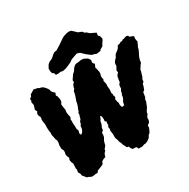

<svg xmlns="http://www.w3.org/2000/svg" viewBox="-192 -1050 1211 1230"><g transform="rotate(-30 413.5 -435.0)"><path d="M122.6 -4.6 109.8 -8.4 101 -20 88.8 -33.6 86.4 -48 76.8 -65.8 80.6 -82.6 77.6 -93 78.8 -111.6 79.4 -128.8 72.8 -142.4 69.6 -159.4 75 -174.8 67.6 -189.4 65.4 -203.2 69 -220 68.6 -231.8 61 -247.6 60.4 -257.2 60.6 -276 63.8 -289 64.4 -307.2 58.2 -320.4 56.2 -333.4 51.2 -354.8 52 -372.4 50.4 -382.8 48.8 -397 48 -415.8 48.8 -425.2 48.4 -439.8 45.2 -457.6 44.2 -472.6 47.8 -485.8 45.6 -495 40.6 -503.4 38.2 -519.8 46.4 -533.2 38.2 -549.4 43.6 -565.2 47.8 -581.2 43.4 -601.4 48.4 -615.2 45.2 -624.2 61.2 -636.4 64.2 -647.4 83.8 -659.4 96.6 -666.8 116 -662.2 122.2 -661.8 134.2 -654.8 145.2 -653.2 159.2 -645.8 169.2 -635.4 177.4 -625.2 184.6 -613 186.2 -601.8 198.4 -586.4 207.4 -579.2 200.4 -562 207.2 -551.2 210.6 -536.6 212.6 -521.4 209.8 -507 201.8 -495.2 203.6 -479.2 206 -463.4 208.2 -452.6 205.2 -434.2 207.6 -416.2 210.6 -403.2 212.8 -395.8 205.6 -380.6 207.6 -366.4 206.2 -357.2 206.8 -348.6 208.2 -331.8 208.4 -318 208.8 -307.2 214.4 -297 209.6 -274.8 215.2 -262.4 218 -264.2 228.6 -273.4 235 -284.4 239.8 -299.8 238.8 -309.2 249 -326.4 250.4 -337.8 262 -352.4 264.2 -364.6 269.2 -376.8 270 -391.8 276.8 -402.2 279.8 -414.6 286.8 -429.6 293.4 -450.6 295 -463.2 300.6 -478.4 306.8 -496 311.8 -513 314 -528 324.4 -540.2 325.4 -549.2 332.8 -567.6 343.6 -578 342.6 -593 352.2 -606.6 364 -624.8 375.6 -634.4 381.8 -642.4 391 -656.4 404.2 -669.2 415.2 -673.4 432.8 -674.6 451.6 -678.2 470.6 -677.2 484.2 -670.6 496.4 -664.4 500.8 -660.2 509.8 -646.4 507.4 -629.8 509.4 -622.2 519 -612.8 508.8 -590.6 512.4 -579.8 515 -566.6 517.8 -554.8V-542L513 -525.6V-512.8L516.8 -500.4L511.6 -488.8L516.2 -472.6L517.4 -460L516.2 -445.2L518.4 -429L518.6 -417.8L517.2 -407L516.6 -397.4L521 -386.6L519.8 -378L525.4 -363.4L517.6 -350.4L519.8 -342.4L521.8 -328.8L526.2 -319L525.2 -308.4L527 -296.8L531.2 -285.4L536.6 -286.4L539.4 -285.6L537.2 -288.8L548.4 -287.4L551.4 -303.2L553.6 -311.8L561.4 -324.8L566.4 -336.2L568.8 -353.2L574.8 -365.4L575.4 -375.8L584.4 -391.4L585.2 -407L587 -418L598.4 -432.4L599 -447L601.4 -454.8L603.6 -470L610.6 -481.4L620.2 -491.8L617 -505.6L624.6 -520.4L631 -531.4L631.6 -546.2L635 -557.8L646 -571.6L654.8 -580.2L662 -595L668 -602.2L688 -617.2L696.6 -626.6L704.6 -641.8L719.2 -644.6L731.6 -651.8L743.8 -651.4L746.6 -657.2L759.4 -658.8L771.6 -663.4L783.2 -665.4L792 -662.2L796 -653.8L799.6 -650.6L818 -644.6L825.2 -638.4L822.4 -628.4L823.2 -613.8L826.8 -600.8L817.4 -580L809.6 -563.8L807.2 -552.2L800.2 -536.8L790.6 -518L785.4 -505.8L780.2 -489.4L778.2 -471.4L766.2 -456.4L761.4 -447.6L753 -435.6L750.4 -420.8L744.6 -403.6L741.4 -390.2L732.8 -375.6L731.4 -358.4L719.4 -346.4L717.6 -335.2L712.6 -321.2L707.6 -308.2L696.2 -300.6L693.6 -284L690.8 -265.2L684.2 -256.2L682 -238L676.8 -226.2L668.4 -203.8L657.2 -187.8L652 -177.6L650.2 -166.6L637.2 -146L636.8 -129.2L632.2 -114.8L614.2 -99.2L615 -85.4L605.2 -63.4L600.6 -54.6L589.2 -45L580.2 -28.8L564 -16.6L547.6 -8.4L534.6 -7.6L516.4 -1.2L499.8 -1.8H489.2L484.4 -14.2L480 -17.8L455 -19L445.6 -32.4L441.8 -44.8L428.2 -47.6L423.2 -59.6L414.2 -76L410.2 -91L404.8 -100L401.6 -114L397.6 -125.8L393.8 -136V-153.4L394 -164.6L392.2 -176L390 -191.8L392.8 -203L390 -216.8L397 -231.6L396.2 -242.2L398.2 -255L388.8 -263L390.8 -277.4L389.6 -287.4L389 -299L382.4 -302.6L380 -307.4L373.6 -288L366.2 -277.4L363 -259.4L359.4 -250.2L352.4 -235.8L350.2 -218.2L337.6 -207L337 -189.8L334 -175.8L324.4 -159.2L319.2 -145.4L315.4 -127.2L307.6 -117L298.8 -107.2L297.8 -97.4L287 -85.8L282.4 -77L278.2 -61.8L261.6 -56.4L247.4 -47.8L242.8 -36.4L236.8 -28.2L215.6 -19.6L205.6 -15.4L193.8 -11L184 1.6L169.4 1L159 3.4L146.4 4.6L136 2.6ZM267.4 -675.8 261.4 -692.6 253.2 -695.8 247.4 -708.4 246.6 -733.8 260.8 -758.2 274.8 -769.2 298.2 -780 317.4 -797.6 331.4 -807 348.2 -809.4 367 -820.8 390.6 -836.2 421 -857 433.6 -864.6 455.2 -871.4 474.6 -875.2 493 -871.8 511.8 -854.6 525 -841.6 550.6 -831.4 562.2 -817.4 572.6 -813.6 587.4 -799.4 611.2 -788 628.2 -779.8 625.8 -759 635.2 -749.8 641.4 -728.6 635.6 -716.4 626.8 -704.4 616.2 -685.2 595.2 -673.6 591.4 -666.4 561.6 -661.8 543.4 -669.4 536.8 -669 525.4 -674.6 498.2 -695.6 481.4 -711.8 471.4 -721.2 450.8 -727.8 415 -715.2 402 -710 388.4 -699.6 355 -684.4 342.4 -679.6 319 -674.6 300 -678.4 290.2 -675.4Z"/></g></svg>

Font: Winky Rough
Style: Italic
Weight: 400
Italic angle: -8.97852°
Designer: Simon Atzbach
Foundry: typofactur
Version: Version 1.206